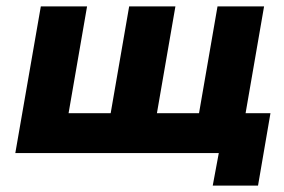

<svg xmlns="http://www.w3.org/2000/svg" viewBox="-20 -480 890 602"><path d="M472 -125 530 -460H385L327 -125H195L253 -460H108L28 0H666L647 102H789L828 -125H750L808 -460H662L604 -125Z"/></svg>

Font: Jost
Style: Bold Italic
Weight: 700
Italic angle: -5°
Version: Version 3.710